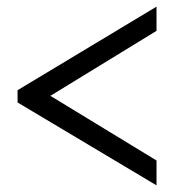

<svg xmlns="http://www.w3.org/2000/svg" viewBox="-20 -548 548 579"><path d="M33 -276 452 -528V-455L132 -259L452 -64V11L33 -239Z"/></svg>

Font: Raleway
Style: Regular
Weight: 400
Designer: Matt McInerney, Pablo Impallari, Rodrigo Fuenzalida
Foundry: Matt McInerney, Pablo Impallari, Rodrigo Fuenzalida
Version: Version 4.101;RELEASE